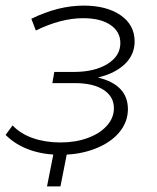

<svg xmlns="http://www.w3.org/2000/svg" viewBox="-24 -548 562 686"><path d="M433 -158Q433 -112 402 -75Q371 -38 315.5 -16.5Q260 5 192 5Q131 5 81 -13Q31 -31 -4 -66L21 -100Q49 -70 93.5 -54.5Q138 -39 192 -39Q246 -39 289.5 -55Q333 -71 358 -99Q383 -127 383 -161Q383 -203 346 -227Q309 -251 244 -251H163L170 -291H240Q314 -291 360 -319.5Q406 -348 406 -394Q406 -435 370.5 -459Q335 -483 273 -483Q194 -483 104 -439L88 -481Q184 -528 275 -528Q357 -528 407 -493.5Q457 -459 457 -400Q457 -353 422.5 -319.5Q388 -286 326 -271Q433 -245 433 -158ZM192 118H144L170 -14H218Z"/></svg>

Font: Montserrat Alternates Light
Style: Italic
Weight: 300
Italic angle: -11.3°
Designer: Julieta Ulanovsky
Foundry: Julieta Ulanovsky
Version: Version 7.200